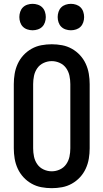

<svg xmlns="http://www.w3.org/2000/svg" viewBox="-20 -974 540 1002"><path d="M250 8Q223 8 196 3Q169 -2 145 -15.5Q121 -29 102.5 -49Q84 -69 72.5 -94Q61 -119 56.5 -146Q52 -173 52 -200V-535Q52 -562 56.5 -589Q61 -616 72.5 -641Q84 -666 102.5 -686Q121 -706 145 -719.5Q169 -733 196 -738Q223 -743 250 -743Q277 -743 304 -738Q331 -733 355 -719.5Q379 -706 397.5 -686Q416 -666 427.5 -641Q439 -616 443.5 -589Q448 -562 448 -535V-200Q448 -173 443.5 -146Q439 -119 427.5 -94Q416 -69 397.5 -49Q379 -29 355 -15.5Q331 -2 304 3Q277 8 250 8ZM250 -80Q272 -80 292.5 -89.5Q313 -99 325.5 -117Q338 -135 342.5 -156.5Q347 -178 347 -200V-535Q347 -557 342.5 -578.5Q338 -600 325.5 -618Q313 -636 292.5 -645.5Q272 -655 250 -655Q228 -655 207.5 -645.5Q187 -636 174.5 -618Q162 -600 157.5 -578.5Q153 -557 153 -535V-200Q153 -178 157.5 -156.5Q162 -135 174.5 -117Q187 -99 207.5 -89.5Q228 -80 250 -80ZM350 -816Q336 -816 322.5 -820.5Q309 -825 299.5 -834.5Q290 -844 285.5 -857.5Q281 -871 281 -885Q281 -899 285.5 -912.5Q290 -926 299.5 -935.5Q309 -945 322.5 -949.5Q336 -954 350 -954Q364 -954 377.5 -949.5Q391 -945 400.5 -935.5Q410 -926 414.5 -912.5Q419 -899 419 -885Q419 -871 414.5 -857.5Q410 -844 400.5 -834.5Q391 -825 377.5 -820.5Q364 -816 350 -816ZM150 -816Q136 -816 122.5 -820.5Q109 -825 99.5 -834.5Q90 -844 85.5 -857.5Q81 -871 81 -885Q81 -899 85.5 -912.5Q90 -926 99.5 -935.5Q109 -945 122.5 -949.5Q136 -954 150 -954Q164 -954 177.5 -949.5Q191 -945 200.5 -935.5Q210 -926 214.5 -912.5Q219 -899 219 -885Q219 -871 214.5 -857.5Q210 -844 200.5 -834.5Q191 -825 177.5 -820.5Q164 -816 150 -816Z"/></svg>

Font: Iosevka Term Semibold
Style: Regular
Weight: 600
Monospace: yes
Designer: Belleve Invis
Foundry: Belleve Invis
Version: Version 31.4.0